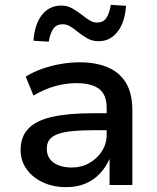

<svg xmlns="http://www.w3.org/2000/svg" viewBox="-20 -763 648 792"><path d="M253 9Q199 9 156.5 -11Q114 -31 89.5 -65.5Q65 -100 65 -144Q65 -199 97 -232.5Q129 -266 195.5 -281Q262 -296 366 -296H436V-226H371Q319 -226 281.5 -222.5Q244 -219 220 -210.5Q196 -202 184.5 -187.5Q173 -173 173 -150Q173 -112 201.5 -92Q230 -72 276 -72Q316 -72 348.5 -90.5Q381 -109 400.5 -139.5Q420 -170 420 -207V-318Q420 -373 388.5 -396.5Q357 -420 295 -420Q252 -420 208.5 -408Q165 -396 118 -369L86 -447Q117 -466 153.5 -479Q190 -492 230 -499Q270 -506 309 -506Q376 -506 425 -485Q474 -464 500 -420.5Q526 -377 526 -307V0H432V-106H431Q417 -74 392.5 -47.5Q368 -21 333 -6Q298 9 253 9ZM181 -591 118 -595Q123 -664 153.5 -702Q184 -740 232 -740Q258 -740 278 -728.5Q298 -717 319 -701Q336 -687 350.5 -678.5Q365 -670 380 -670Q406 -670 418.5 -688.5Q431 -707 437 -743L500 -739Q495 -670 464.5 -631.5Q434 -593 387 -593Q361 -593 340.5 -604.5Q320 -616 299 -633Q282 -647 268 -655Q254 -663 239 -663Q213 -663 200 -644.5Q187 -626 181 -591Z"/></svg>

Font: Nunito Sans 8pt SemiBold
Style: Regular
Weight: 600
Version: Version 3.101;gftools[0.9.27]